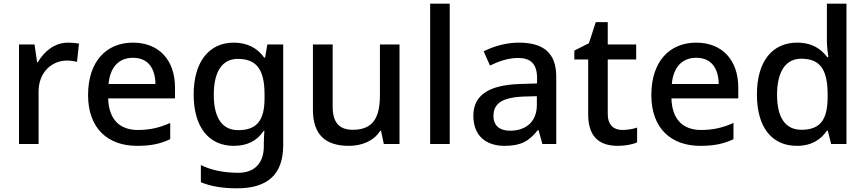

<svg xmlns="http://www.w3.org/2000/svg" viewBox="-20 -780 4688 1040"><path d="M349 -549C275 -549 219 -501 185 -443H181L167 -539H83V0H189V-284C189 -390 262 -452 343 -452C360 -452 382 -449 397 -445L408 -544C392 -547 368 -549 349 -549Z M700 -549C555 -549 457 -446 457 -265C457 -84 565 10 722 10C798 10 848 -1 902 -26V-114C845 -89 795 -76 726 -76C626 -76 569 -136 566 -247H928V-305C928 -455 841 -549 700 -549ZM700 -467C783 -467 821 -409 822 -325H568C576 -416 624 -467 700 -467Z M1246 -549C1110 -549 1029 -442 1029 -268C1029 -93 1110 10 1246 10C1316 10 1371 -15 1408 -71H1412C1411 -57 1409 -22 1409 -5V13C1409 104 1358 156 1271 156C1194 156 1124 142 1068 114V207C1123 230 1187 240 1265 240C1433 240 1514 161 1514 7V-539H1428L1416 -468H1411C1372 -523 1315 -549 1246 -549ZM1268 -461C1368 -461 1413 -406 1413 -268V-248C1413 -125 1369 -75 1270 -75C1183 -75 1138 -142 1138 -267C1138 -393 1184 -461 1268 -461Z M2144 -539H2038V-266C2038 -144 2002 -77 1891 -77C1816 -77 1782 -118 1782 -202V-539H1675V-186C1675 -49 1744 10 1870 10C1938 10 2004 -15 2039 -71H2044L2059 0H2144Z M2416 0V-760H2310V0Z M2791 -549C2719 -549 2651 -528 2600 -502L2634 -425C2680 -447 2731 -466 2786 -466C2851 -466 2889 -437 2889 -358V-328L2797 -325C2626 -320 2544 -263 2544 -153C2544 -41 2616 10 2713 10C2803 10 2846 -16 2893 -75H2897L2918 0H2993V-365C2993 -491 2926 -549 2791 -549ZM2816 -257 2888 -259V-212C2888 -118 2826 -72 2743 -72C2690 -72 2653 -96 2653 -152C2653 -215 2693 -252 2816 -257Z M3350 -76C3304 -76 3272 -104 3272 -162V-458H3426V-539H3272V-660H3207L3170 -546L3091 -506V-458H3166V-160C3166 -27 3239 10 3327 10C3366 10 3408 2 3431 -9V-89C3409 -81 3378 -76 3350 -76Z M3751 -549C3606 -549 3508 -446 3508 -265C3508 -84 3616 10 3773 10C3849 10 3899 -1 3953 -26V-114C3896 -89 3846 -76 3777 -76C3677 -76 3620 -136 3617 -247H3979V-305C3979 -455 3892 -549 3751 -549ZM3751 -467C3834 -467 3872 -409 3873 -325H3619C3627 -416 3675 -467 3751 -467Z M4296 10C4378 10 4428 -26 4459 -72H4464L4482 0H4565V-760H4459V-558C4459 -531 4464 -488 4467 -470H4461C4429 -514 4379 -549 4298 -549C4167 -549 4080 -453 4080 -268C4080 -84 4166 10 4296 10ZM4321 -77C4233 -77 4189 -145 4189 -266C4189 -388 4233 -462 4320 -462C4430 -462 4463 -393 4463 -267V-251C4462 -134 4425 -77 4321 -77Z"/></svg>

Font: Noto Sans Malayalam Medium
Style: Regular
Weight: 500
Designer: Jelle Bosma - Monotype Design Team
Foundry: Monotype Imaging Inc.
Version: Version 2.104